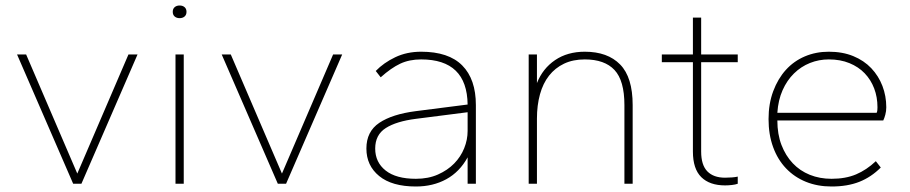

<svg xmlns="http://www.w3.org/2000/svg" viewBox="-20 -668 3308 698"><path d="M246 0 42 -470H75L261 -37L447 -470H480L276 0Z M618 0V-470H648V0ZM633 -602Q622 -602 615 -608Q608 -614 608 -625Q608 -636 615 -642Q622 -648 633 -648Q644 -648 651 -642Q658 -636 658 -625Q658 -614 651 -608Q644 -602 633 -602Z M990 0 786 -470H819L1005 -37L1191 -470H1224L1020 0Z M1492 10Q1405 10 1358.5 -28Q1312 -66 1312 -128Q1312 -190 1359 -221.5Q1406 -253 1492 -264L1680 -288Q1678 -452 1511 -452Q1468 -452 1435 -436.5Q1402 -421 1364 -387L1346 -410Q1375 -440 1417 -460Q1459 -480 1511 -480Q1611 -480 1660.5 -430Q1710 -380 1710 -286V0H1680V-96Q1651 -43 1602.5 -16.5Q1554 10 1492 10ZM1492 -18Q1537 -18 1572 -33.5Q1607 -49 1631 -73.5Q1655 -98 1667.5 -129Q1680 -160 1680 -192V-260L1492 -236Q1421 -227 1382.5 -202.5Q1344 -178 1344 -128Q1344 -78 1382 -48Q1420 -18 1492 -18Z M2250 0V-286Q2250 -375 2214 -413.5Q2178 -452 2106 -452Q2063 -452 2030.5 -436.5Q1998 -421 1976 -393Q1954 -365 1943 -325Q1932 -285 1932 -237V0H1902V-470H1932V-366Q1953 -419 1998 -449.5Q2043 -480 2106 -480Q2189 -480 2234.5 -433.5Q2280 -387 2280 -286V0Z M2616 6Q2560 6 2529.5 -24Q2499 -54 2499 -117V-442H2386V-470H2499V-604H2529V-470H2662V-442H2529V-117Q2529 -68 2551.5 -45Q2574 -22 2616 -22Q2628 -22 2641 -23Q2654 -24 2662 -26V0Q2654 3 2641 4.5Q2628 6 2616 6Z M3003 10Q2952 10 2910 -7Q2868 -24 2837.5 -56Q2807 -88 2790.5 -133.5Q2774 -179 2774 -235Q2774 -291 2791 -336.5Q2808 -382 2837 -414Q2866 -446 2906 -463Q2946 -480 2993 -480Q3043 -480 3082 -464Q3121 -448 3147.5 -420Q3174 -392 3188 -355.5Q3202 -319 3202 -278Q3202 -264 3198.5 -251Q3195 -238 3191 -230H2806Q2806 -180 2821 -141Q2836 -102 2862 -74.5Q2888 -47 2924 -32.5Q2960 -18 3003 -18Q3054 -18 3092 -34Q3130 -50 3164 -82L3182 -59Q3147 -24 3104 -7Q3061 10 3003 10ZM2993 -452Q2957 -452 2924.5 -439Q2892 -426 2866.5 -401Q2841 -376 2825 -340Q2809 -304 2806 -258H3167Q3169 -262 3169.5 -267.5Q3170 -273 3170 -278Q3170 -315 3158 -346.5Q3146 -378 3123.5 -401.5Q3101 -425 3068 -438.5Q3035 -452 2993 -452Z"/></svg>

Font: Celebes Thin
Style: Regular
Weight: 250
Designer: Anugrah Pasau
Foundry: Lafontype
Version: Version 1.000; ttfautohint (v1.8.4)